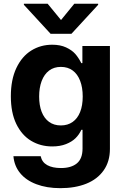

<svg xmlns="http://www.w3.org/2000/svg" viewBox="-20 -770 648 1000"><path d="M49.9 43.5H191.9Q198.5 74.7 225.9 90Q253.2 105.2 297.7 105.2Q350.9 105.2 380.4 80.9Q409.9 56.5 409.9 3.7V-93.8H403.6Q392.2 -68.7 373.2 -50.1Q354.3 -31.5 323.6 -19.4Q292.9 -7.3 252.1 -7.3Q191 -7.3 142.2 -36.5Q93.4 -65.8 64.9 -124.4Q36.5 -183.1 36.5 -268.6Q36.5 -355.3 65.3 -415.9Q94.1 -476.5 142.9 -506.8Q191.6 -537.1 252 -537.1Q293.9 -537.1 324.1 -523.1Q354.3 -509 371.6 -489.6Q388.8 -470.1 403.4 -441.3H409.1V-530.3H552.5V5.8Q552.5 71.2 519.9 117.4Q487.4 163.5 429.3 186.8Q371.2 210 294.4 210Q223.2 210 169.2 189.4Q115.1 168.9 84.7 131.4Q54.2 94 49.9 43.5ZM410.8 -267.3Q410.8 -314.4 397.3 -349.3Q383.9 -384.2 358.5 -402.9Q333.1 -421.6 297 -421.6Q260.9 -421.6 235.5 -402.3Q210.2 -382.9 197 -348.1Q183.9 -313.2 183.9 -267.3Q183.9 -221.1 197 -187.4Q210.2 -153.7 235.5 -135.2Q260.9 -116.7 297 -116.7Q332.7 -116.7 358.3 -134.8Q383.9 -152.8 397.3 -186.6Q410.8 -220.3 410.8 -267.3ZM297.8 -665.7 366.9 -750.4H491.2V-745L351.9 -593.8H243.7L104.4 -745V-750.4H228.3Z"/></svg>

Font: WEMIX Pretendard Variable
Style: Regular
Weight: 400
Designer: Base glyphs from Inter by Rasmus Andersson; Hangeul glyphs from Noto Sans CJK(Source Han Sans) by Jang Soo-young and Kan
Foundry: Kil Hyung-jin
Version: Version 1.000;Glyphs 3.2 (3208)